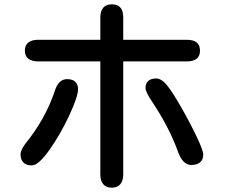

<svg xmlns="http://www.w3.org/2000/svg" viewBox="-20 -793 1040 888"><path d="M95 -559Q95 -584 111 -596.5Q127 -609 157 -609H444V-712Q444 -742 457.5 -757.5Q471 -773 498 -773Q550 -773 550 -712V-609H844Q905 -609 905 -559Q905 -509 844 -509H550V14Q550 43 536.5 59Q523 75 497 75Q471 75 457.5 59Q444 43 444 14V-509H157Q127 -509 111 -521.5Q95 -534 95 -559ZM97 -128Q189 -241 233 -371Q250 -427 290 -427Q315 -427 328 -415Q341 -403 341 -381Q341 -346 300 -258.5Q259 -171 208.5 -99.5Q158 -28 127 -28Q101 -28 88 -41.5Q75 -55 75 -79Q75 -98 97 -128ZM702 -430Q730 -430 759 -390Q779 -365 818.5 -296Q858 -227 889 -162Q920 -97 920 -79Q920 -55 905.5 -42.5Q891 -30 864 -30Q823 -30 800 -100Q760 -208 682 -325Q653 -368 653 -386Q653 -407 665.5 -418.5Q678 -430 702 -430Z"/></svg>

Font: 寒蝉全圆体 Bold
Style: Regular
Weight: 700
Designer: Warren2060
      Designed by Motoya company      

      [Varela Round]
      Joe Prince(Latin component); Avraham Cornf
Foundry: ChillType
Version: Version 3.200